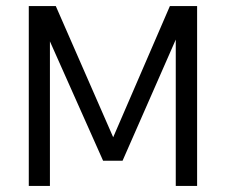

<svg xmlns="http://www.w3.org/2000/svg" viewBox="-20 -615 747 635"><path d="M75.2 0V-595H164.5L360.9 -146.1H347.9L541.9 -595H631.9V0H561.3V-525.8H579.6L385.3 -83.3H321L124.2 -525.1H145.1V0Z"/></svg>

Font: Encode Sans SC Condensed Thin
Style: Regular
Weight: 100
Width: 3
Designer: Multiple Designers
Foundry: Impallari Type
Version: Version 3.002